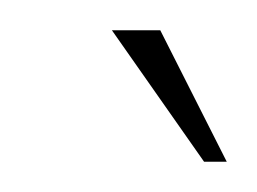

<svg xmlns="http://www.w3.org/2000/svg" viewBox="-20 -651 170 127"><path d="M115 -544 54 -631H86L130 -544Z"/></svg>

Font: Alumni Sans SC Thin
Style: Italic
Weight: 100
Italic angle: -8°
Designer: Robert E. Leuschke
Foundry: Robert E. Leuschke
Version: Version 1.016